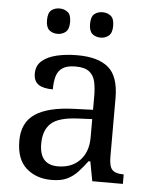

<svg xmlns="http://www.w3.org/2000/svg" viewBox="-53 -789 670 844"><g transform="rotate(5 281.5 -367.0)"><path d="M205 10Q138 10 94 -29Q50 -68 50 -150Q50 -230 106.5 -268Q163 -306 278 -310L361 -313V-373Q361 -409 355 -436.5Q349 -464 329 -480Q309 -496 268 -496Q230 -496 210 -482Q190 -468 183.5 -443.5Q177 -419 177 -387Q135 -387 113.5 -401.5Q92 -416 92 -450Q92 -485 116.5 -506Q141 -527 182 -536.5Q223 -546 272 -546Q364 -546 409.5 -507Q455 -468 455 -373V-114Q455 -72 469 -57Q483 -42 517 -42H520V0H385L369 -86H361Q340 -58 320 -36.5Q300 -15 273.5 -2.5Q247 10 205 10ZM228 -52Q289 -52 325 -89.5Q361 -127 361 -191V-272L297 -269Q212 -265 179.5 -234.5Q147 -204 147 -145Q147 -52 228 -52ZM366 -632Q344 -632 329.5 -644.5Q315 -657 315 -688Q315 -720 329.5 -732Q344 -744 366 -744Q387 -744 402 -732Q417 -720 417 -688Q417 -657 402 -644.5Q387 -632 366 -632ZM176 -632Q154 -632 139.5 -644.5Q125 -657 125 -688Q125 -720 139.5 -732Q154 -744 176 -744Q197 -744 212 -732Q227 -720 227 -688Q227 -657 212 -644.5Q197 -632 176 -632Z"/></g></svg>

Font: Noto Serif Old Uyghur
Style: Regular
Weight: 400
Designer: Lewis McGuffie
Foundry: Google LLC
Version: Version 1.003; ttfautohint (v1.8.4.7-5d5b)